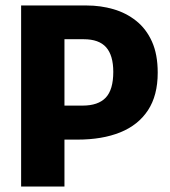

<svg xmlns="http://www.w3.org/2000/svg" viewBox="-20 -680 618 700"><path d="M174 -171V-295H281Q338 -295 365.5 -324Q393 -353 393 -418Q393 -478 367 -507.5Q341 -537 285 -537H174V-660H296Q347 -660 393.5 -646.5Q440 -633 476.5 -604Q513 -575 534 -528.5Q555 -482 555 -415Q555 -332 519.5 -278Q484 -224 418.5 -197.5Q353 -171 262 -171ZM57 0V-660H215V0Z"/></svg>

Font: Bricolage Grotesque 24pt SemiCondensed ExtraBold
Style: Regular
Weight: 800
Width: 4
Designer: Mathieu Triay
Foundry: Atelier Triay
Version: Version 1.001;gftools[0.9.33.dev8+g029e19f]